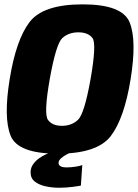

<svg xmlns="http://www.w3.org/2000/svg" viewBox="-20 -701 636 882"><path d="M245 5Q62.5 5 29 -77.2Q-4.5 -159.5 24.5 -337.5Q53.5 -517.5 115.5 -599.2Q177.5 -681 359.8 -681Q542 -681 575.5 -598.2Q609 -515.5 580 -337.5Q551 -157.5 489 -76.2Q427 5 245 5ZM264.5 -123Q309 -123 338.2 -150.5Q367.5 -178 396 -337.5Q424.5 -500 404.8 -526.2Q385 -552.5 340 -552.5Q295.5 -552.5 266.5 -526.2Q237.5 -500 208.5 -337.5Q180.5 -178 200.2 -150.5Q220 -123 264.5 -123ZM250.5 161.5Q221 161.5 191 155.2Q161 149 140.8 133.8Q120.5 118.5 120.5 91Q120.5 69.5 132.5 53Q144.5 36.5 161.2 25Q178 13.5 192.8 7.2Q207.5 1 212.5 0H303.5Q300.5 1 287 8Q273.5 15 261.2 25.5Q249 36 249 47Q249 68 286.5 68Q306 68 328.2 64.5Q350.5 61 358 57L351.5 151.5Q346.5 153 315.5 157.2Q284.5 161.5 250.5 161.5Z"/></svg>

Font: Anybody ExtraBold
Style: Italic
Weight: 800
Italic angle: -10°
Designer: Tyler Finck
Foundry: Etcetera Type Company
Version: Version 1.010; ttfautohint (v1.8.3) -l 8 -r 50 -G 200 -x 14 